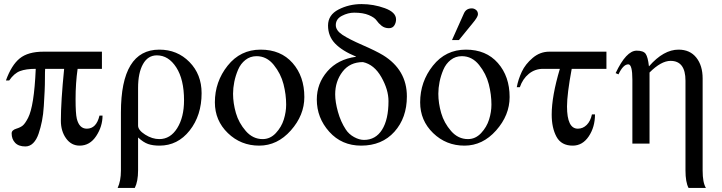

<svg xmlns="http://www.w3.org/2000/svg" viewBox="-20 -703 3536 940"><path d="M467 -137H482Q482 -84 451 -37Q420 10 370 10Q329 10 303.5 -25.5Q278 -61 278 -112Q278 -206 294 -366H201Q200 -355 200 -321Q200 -287 198.5 -256Q197 -225 194.5 -184Q192 -143 185.5 -110.5Q179 -78 169 -48.5Q159 -19 142.5 -2.5Q126 14 104 14Q71 14 54 -4Q37 -22 37 -50Q37 -66 60 -73Q80 -79 91.5 -88.5Q103 -98 117.5 -126Q132 -154 141.5 -213.5Q151 -273 155 -366Q107 -366 78 -355Q49 -344 25 -309H9Q36 -384 76.5 -417Q117 -450 193 -450H479V-366H360Q350 -296 350 -218Q350 -147 356 -122Q368 -73 405 -73Q452 -73 467 -137Z M572 132V-152Q572 -460 760 -460Q848 -460 907.5 -399.5Q967 -339 967 -247Q967 -138 908.5 -64Q850 10 761 10Q728 10 705 2Q682 -6 656 -30V131Q656 185 640 217H556Q572 183 572 132ZM656 -273V-88Q656 -66 690.5 -44Q725 -22 760 -22Q814 -22 847.5 -75.5Q881 -129 881 -212Q881 -314 843 -373Q805 -432 748 -432Q704 -432 680 -389Q656 -346 656 -273Z M1470 -228Q1470 -139 1404 -64.5Q1338 10 1249 10Q1159 10 1095.5 -51.5Q1032 -113 1032 -202Q1032 -303 1094.5 -381.5Q1157 -460 1256 -460Q1355 -460 1412.5 -394.5Q1470 -329 1470 -228ZM1381 -191Q1381 -240 1368 -291Q1355 -342 1320.5 -385Q1286 -428 1236 -428Q1205 -428 1181.5 -409.5Q1158 -391 1145.5 -361.5Q1133 -332 1127 -302Q1121 -272 1121 -244Q1121 -198 1135 -149.5Q1149 -101 1183.5 -61.5Q1218 -22 1266 -22Q1303 -22 1330.5 -51.5Q1358 -81 1369.5 -118Q1381 -155 1381 -191Z M1723 -425V-426Q1655 -454 1620.5 -490Q1586 -526 1586 -578Q1586 -630 1637.5 -656.5Q1689 -683 1750 -683Q1809 -683 1864 -663Q1919 -643 1919 -608Q1919 -592 1910.5 -578.5Q1902 -565 1884 -565Q1863 -565 1848 -577Q1833 -589 1823.5 -603Q1814 -617 1786 -629Q1758 -641 1714 -641Q1684 -641 1654 -625.5Q1624 -610 1624 -580Q1624 -554 1656.5 -532.5Q1689 -511 1754.5 -482.5Q1820 -454 1855 -433Q1972 -361 1972 -231Q1972 -126 1911 -58Q1850 10 1748 10Q1653 10 1592 -58Q1531 -126 1531 -216Q1531 -294 1582.5 -353.5Q1634 -413 1723 -425ZM1882 -208Q1882 -264 1847 -325.5Q1812 -387 1757 -399Q1693 -399 1657 -352Q1621 -305 1621 -241Q1621 -204 1634.5 -155.5Q1648 -107 1673 -69Q1688 -46 1713.5 -32Q1739 -18 1762 -18Q1819 -18 1850.5 -68Q1882 -118 1882 -208Z M2193 -507 2252 -639Q2263 -662 2290 -662Q2301 -662 2310.5 -654.5Q2320 -647 2320 -633Q2320 -620 2293 -588L2227 -507ZM2475 -228Q2475 -139 2409 -64.5Q2343 10 2254 10Q2164 10 2100.5 -51.5Q2037 -113 2037 -202Q2037 -303 2099.5 -381.5Q2162 -460 2261 -460Q2360 -460 2417.5 -394.5Q2475 -329 2475 -228ZM2386 -191Q2386 -240 2373 -291Q2360 -342 2325.5 -385Q2291 -428 2241 -428Q2210 -428 2186.5 -409.5Q2163 -391 2150.5 -361.5Q2138 -332 2132 -302Q2126 -272 2126 -244Q2126 -198 2140 -149.5Q2154 -101 2188.5 -61.5Q2223 -22 2271 -22Q2308 -22 2335.5 -51.5Q2363 -81 2374.5 -118Q2386 -155 2386 -191Z M2949 -366H2779Q2756 -242 2756 -182Q2756 -73 2809 -73Q2834 -73 2852.5 -91.5Q2871 -110 2878 -143H2893Q2893 -81 2862.5 -35.5Q2832 10 2784 10Q2728 10 2704.5 -33.5Q2681 -77 2681 -142Q2681 -232 2721 -366H2639Q2599 -366 2569 -341.5Q2539 -317 2525 -276H2510Q2517 -314 2534.5 -351.5Q2552 -389 2588 -419.5Q2624 -450 2669 -450H2949Z M3436 217H3351Q3336 189 3336 131V-308Q3336 -405 3263 -405Q3217 -405 3160 -348V0H3076V-313Q3076 -388 3056 -388Q3031 -388 3008 -339L2994 -345Q3046 -455 3097 -455Q3130 -455 3141 -439.5Q3152 -424 3157 -379H3158Q3229 -460 3302 -460Q3358 -460 3389 -421Q3420 -382 3420 -319V132Q3420 191 3436 217Z"/></svg>

Font: STIX
Style: Regular
Weight: 400
Designer: MicroPress Inc., with final additions and corrections provided by Coen Hoffman, Elsevier (retired)
Version: Version 1.1.1